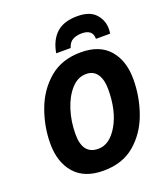

<svg xmlns="http://www.w3.org/2000/svg" viewBox="-167 -1058 1033 1185"><g transform="rotate(-20 349.0 -466.0)"><path d="M308 10Q434 10 515 -59.5Q596 -129 634.5 -236.5Q673 -344 673 -459Q673 -580 610 -652.5Q547 -725 424 -725Q298 -725 216 -655Q134 -585 94.5 -477.5Q55 -370 55 -259Q55 -137 119 -63.5Q183 10 308 10ZM324 -128Q221 -128 221 -260Q221 -344 245 -419Q269 -494 311.5 -541Q354 -588 409 -588Q457 -588 481.5 -552Q506 -516 506 -454Q506 -312 452.5 -220Q399 -128 324 -128ZM280 -771H375Q386 -807 411 -820Q436 -833 469 -833Q542 -833 541 -771H634Q637 -783 637 -803Q637 -859 599 -900.5Q561 -942 480 -942Q390 -942 342 -897.5Q294 -853 280 -771Z"/></g></svg>

Font: Noto Sans Display Extra
Style: Italic
Weight: 800
Italic angle: -12°
Designer: Monotype Design Team
Foundry: Monotype Imaging Inc.
Version: Version 1.900